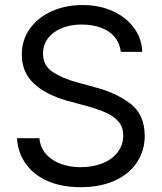

<svg xmlns="http://www.w3.org/2000/svg" viewBox="-20 -737 647 769"><path d="M439.5 -588.4C453.1 -571.8 461.3 -552.1 463.9 -529.3H549.8C548.5 -565.1 537.4 -597.2 516.6 -625.5C495.8 -653.8 467.4 -676.1 431.6 -692.4C395.8 -708.7 355.5 -716.8 310.5 -716.8C265 -716.8 223.8 -708.5 187 -691.9C150.2 -675.3 121.1 -652 99.6 -622.1C78.1 -592.1 67.4 -557.6 67.4 -518.6C67.4 -472.3 82.8 -434.2 113.8 -404.3C144.7 -374.3 189.1 -350.9 247.1 -334L334 -310.5C363.3 -302.1 387.9 -293.3 407.7 -284.2C427.6 -275.1 443.5 -263.2 455.6 -248.5C467.6 -233.9 473.6 -215.8 473.6 -194.3C473.6 -169.6 466.3 -147.5 451.7 -127.9C437 -108.4 416.7 -93.4 390.6 -83C364.6 -72.6 335.3 -67.4 302.7 -67.4C274.1 -67.4 247.7 -71.8 223.6 -80.6C199.5 -89.4 179.9 -102.4 164.6 -119.6C149.3 -136.9 140.3 -158.2 137.7 -183.6H47.9C50.5 -144.5 62.3 -110.2 83.5 -80.6C104.7 -50.9 134 -28 171.4 -11.7C208.8 4.6 252.6 12.7 302.7 12.7C356.1 12.7 402.2 3.7 440.9 -14.2C479.7 -32.1 509.1 -56.6 529.3 -87.9C549.5 -119.1 559.6 -154 559.6 -192.4C559.6 -250.3 539.9 -293.9 500.5 -323.2C461.1 -352.5 414.1 -374 359.4 -387.7L289.1 -407.2C251.3 -417 219.1 -430.5 192.4 -447.8C165.7 -465 152.3 -489.9 152.3 -522.5C152.3 -545.2 158.9 -565.4 171.9 -583C184.9 -600.6 203.1 -614.3 226.6 -624C250 -633.8 277 -638.7 307.6 -638.7C336.3 -638.7 362 -634.4 384.8 -626C407.6 -617.5 425.8 -605 439.5 -588.4Z"/></svg>

Font: Pretendard Variable
Style: Regular
Weight: 400
Designer: Base glyphs from Inter by Rasmus Andersson; Hangeul glyphs from Noto Sans CJK(Source Han Sans) by Jang Soo-young and Kan
Foundry: Kil Hyung-jin
Version: Version 1.309;Glyphs 3.2 (3225)